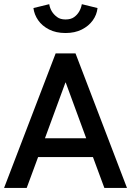

<svg xmlns="http://www.w3.org/2000/svg" viewBox="-32 -922 643 942"><path d="M591 0H480L424 -151.5H155L99 0H-12L241 -660H338.5ZM391 -243.5 290.5 -517H289L188.5 -243.5ZM289.5 -760Q242.5 -760 208.5 -777.5Q174.5 -795 155.2 -822.8Q136 -850.5 132 -882.5L209.5 -901.5Q216 -862 248 -838.5Q263.5 -826.5 289.5 -826.5Q315.5 -826.5 331.5 -838Q361.5 -859.5 369.5 -901.5L446.5 -882.5Q443 -849.5 423 -821.8Q403 -794 369 -777Q335 -760 289.5 -760Z"/></svg>

Font: Lucymar Sans Medium
Style: Regular
Weight: 500
Foundry: The League of Moveable Type (original font) / Main changes by Cristiano Sobral with portions from Mirco Monsees
Version: Version 2.001;August 30, 2020;FontCreator 13.0.0.2681 64-bit